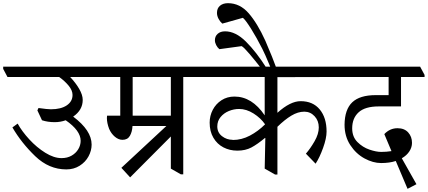

<svg xmlns="http://www.w3.org/2000/svg" viewBox="-51 -1064 2689 1207"><path d="M590 -580H390Q425 -543 447 -505Q469 -467 469 -436Q469 -372 409 -331Q525 -244 525 -155Q525 -117 505.5 -81Q486 -45 449.5 -22Q413 1 366 1Q257 1 170.5 -82Q84 -165 27 -263L60 -287Q87 -238 133.5 -187.5Q180 -137 234 -103.5Q288 -70 336 -70Q372 -70 399 -85.5Q426 -101 441 -126Q456 -151 456 -179Q456 -243 362 -308Q329 -296 293 -296Q249 -296 213 -308L184 -370L191 -385Q247 -377 269 -377Q332 -377 368.5 -401.5Q405 -426 405 -467Q405 -496 380 -526Q355 -556 321 -580H-4L-31 -631V-645H560L588 -593Z M1212 -580H1101V32H1086L1023 -4V-206L767 51L712 -9L995 -272H782Q780 -235 765.5 -210Q751 -185 719 -185Q694 -185 671 -204.5Q648 -224 635 -254Q621 -291 621 -322Q621 -332 622 -337H705V-580H583L556 -631V-645H1184L1212 -593ZM1023 -337V-580H783V-337Z M1693 -579V-355Q1774 -428 1839 -428Q1916 -428 1959 -376Q2002 -324 2002 -237Q2002 -195 1980 -134Q1958 -73 1933 -35L1872 -98Q1900 -130 1926.5 -176Q1953 -222 1953 -263Q1953 -305 1926.5 -333.5Q1900 -362 1862 -362Q1822 -362 1780.5 -337Q1739 -312 1693 -267V33H1678L1613 -4L1617 -196L1615 -197Q1567 -157 1529.5 -137Q1492 -117 1441 -117Q1393 -117 1353.5 -137.5Q1314 -158 1290.5 -198Q1267 -238 1267 -293Q1267 -336 1286.5 -373.5Q1306 -411 1341.5 -434Q1377 -457 1423 -457Q1533 -457 1613 -339V-580H1208L1181 -631V-645H2025L2053 -593V-580ZM1412 -184Q1468 -184 1520 -211.5Q1572 -239 1615 -282V-283Q1588 -322 1543 -350.5Q1498 -379 1452 -379Q1419 -379 1387.5 -366Q1356 -353 1335.5 -328Q1315 -303 1315 -269Q1315 -231 1344.5 -208Q1374 -185 1412 -185Z M1617 -808Q1666 -694 1686 -637H1651Q1611 -733 1598 -757Q1562 -828 1527.5 -883Q1493 -938 1476 -952L1348 -916H1346Q1333 -927 1323 -945.5Q1313 -964 1313 -983Q1313 -1012 1332 -1028Q1351 -1044 1382 -1044Q1457 -1044 1512 -981Q1567 -918 1617 -808ZM1626 -634 1592 -633Q1554 -682 1517.5 -725Q1481 -768 1468 -774L1329 -755H1328Q1316 -765 1308 -780.5Q1300 -796 1300 -811Q1300 -836 1317.5 -851.5Q1335 -867 1364 -867Q1430 -867 1495 -802.5Q1560 -738 1626 -634Z M2618 -593V-580H2470V-395H2330Q2244 -395 2203.5 -358Q2163 -321 2163 -257Q2163 -204 2196 -171Q2229 -138 2271.5 -123.5Q2314 -109 2345 -109Q2378 -109 2410 -114L2365 -221Q2400 -258 2448 -258Q2491 -258 2515 -231.5Q2539 -205 2539 -166Q2539 -138 2522.5 -112.5Q2506 -87 2475 -69L2567 94L2511 123L2437 -52Q2398 -39 2345 -39Q2294 -39 2240.5 -68Q2187 -97 2151 -152Q2115 -207 2115 -280Q2116 -376 2163.5 -421Q2211 -466 2311 -466H2392V-580H2049L2022 -631V-645H2590Z"/></svg>

Font: Martel
Style: Regular
Weight: 400
Designer: Dan Reynolds
Foundry: Dan Reynolds
Version: Version 1.001; ttfautohint (v1.1) -l 5 -r 5 -G 72 -x 0 -D la